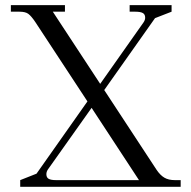

<svg xmlns="http://www.w3.org/2000/svg" viewBox="-20 -722 737 742"><path d="M22 -676.8V-702.1H231V-676.8H184.1L367.2 -397.9L535.2 -636.2Q541 -645 541 -653.8Q541 -666.5 532 -671.6Q522.9 -676.8 502.9 -676.8H481V-702.1H643.1V-676.8L579.1 -651.9L382.8 -374L585 -65.9Q599.1 -44.9 615.2 -35.4Q631.3 -25.9 655.8 -25.9H678.2V0H58.1V-25.9L121.1 -50.8L317.9 -330.1L116.2 -637.2Q100.6 -660.2 89.4 -668.5Q78.1 -676.8 55.2 -676.8ZM159.2 -48.8Q159.2 -36.1 168 -31Q176.8 -25.9 196.8 -25.9H517.1L334 -305.2L165 -66.9Q159.2 -58.1 159.2 -48.8Z"/></svg>

Font: Dihjauti
Style: Regular
Weight: 400
Designer: T. Christopher White
Version: Version 3.0.0